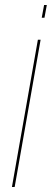

<svg xmlns="http://www.w3.org/2000/svg" viewBox="-20 -753 222 773"><path d="M28 0H39L143.5 -593H132.5ZM157.5 -733 148 -681.5H159L168.5 -733Z"/></svg>

Font: Anybody Thin
Style: Italic
Weight: 100
Italic angle: -10°
Designer: Tyler Finck
Foundry: Etcetera Type Company
Version: Version 1.114;gftools[0.9.25]